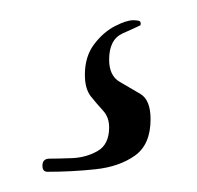

<svg xmlns="http://www.w3.org/2000/svg" viewBox="-20 -31 195 190"><path d="M27 139Q22 139 22 133Q22 126 29 126Q37 126 51 125.5Q65 125 76.5 118.5Q88 112 88 95Q88 85 82 78.5Q76 72 70 64.5Q64 57 64 43Q64 25 73 13Q82 1 93.5 -5Q105 -11 112 -11Q114 -11 117 -10.5Q120 -10 119 -6Q115 -4 101.5 2Q88 8 88 28Q88 44 98.5 50Q109 56 119 62Q129 68 129 87Q129 112 113.5 123Q98 134 74.5 136.5Q51 139 27 139Z"/></svg>

Font: The Nautigal
Style: Regular
Weight: 400
Designer: Robert E. Leuschke
Foundry: Robert E. Leuschke
Version: Version 1.100; ttfautohint (v1.8.3)